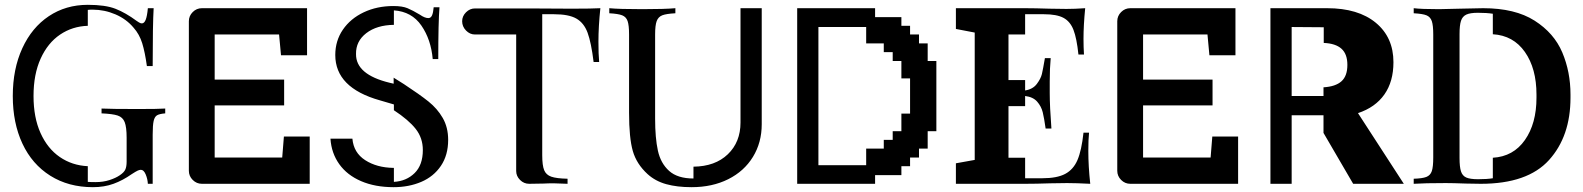

<svg xmlns="http://www.w3.org/2000/svg" viewBox="-20 -762 6564 796"><path d="M119 -364Q119 -275 148 -210.5Q177 -146 228 -111Q279 -76 344 -73V-8Q355 -7 376 -7Q408 -7 434 -15.5Q460 -24 476 -35Q494 -47 499.5 -59Q505 -71 505 -92V-191Q505 -235 497 -255.5Q489 -276 468 -283Q447 -290 401 -292V-312Q439 -310 552 -310Q638 -310 665 -312V-292Q641 -290 631 -284Q621 -278 617 -260.5Q613 -243 613 -204V0H593Q592 -20 584 -39Q576 -58 564 -58Q558 -58 550.5 -54.5Q543 -51 526 -40Q489 -14 450.5 0Q412 14 365 14Q264 14 188.5 -33.5Q113 -81 73 -166.5Q33 -252 33 -364Q33 -476 72.5 -562Q112 -648 182.5 -695Q253 -742 344 -742Q417 -742 459 -725.5Q501 -709 547 -675Q549 -674 555.5 -669.5Q562 -665 568 -665Q578 -665 584 -680Q590 -695 593 -728H617Q613 -660 613 -488H589Q581 -546 569.5 -583Q558 -620 534 -647Q504 -683 458.5 -702.5Q413 -722 364 -722Q351 -722 344 -721V-655Q280 -653 229 -618.5Q178 -584 148.5 -519Q119 -454 119 -364Z M870 -432H1158V-325H870V-109H1150L1157 -196H1264V0H817Q795 0 779 -16Q763 -32 763 -54V-674Q763 -696 779 -712Q795 -728 817 -728H1253V-533H1145L1137 -619H870Z M1456 -538Q1455 -453 1595 -419L1612 -415V-440L1655 -413Q1719 -371 1756 -341.5Q1793 -312 1815.5 -273Q1838 -234 1838 -182Q1838 -119 1808 -74.5Q1778 -30 1726.5 -8Q1675 14 1612 14Q1535 14 1477 -11Q1419 -36 1386.5 -81.5Q1354 -127 1350 -187H1441Q1446 -129 1494 -98Q1542 -67 1611 -66H1613V-8Q1665 -11 1699 -44.5Q1733 -78 1733 -140Q1733 -190 1703.5 -227.5Q1674 -265 1613 -305V-329L1555 -346Q1370 -398 1370 -534Q1370 -593 1401.5 -639Q1433 -685 1488 -711Q1543 -737 1611 -737Q1648 -737 1669.5 -728Q1691 -719 1721 -701Q1741 -687 1756 -687Q1766 -687 1771 -698Q1776 -709 1778 -732H1802Q1797 -670 1797 -517H1774Q1767 -598 1727 -656Q1687 -714 1613 -719V-659Q1542 -658 1498.5 -624.5Q1455 -591 1456 -538Z M2120 -53V-619H1949Q1928 -619 1912 -635.5Q1896 -652 1896 -674Q1896 -695 1912 -711Q1928 -727 1949 -727H2174L2351 -726Q2433 -726 2469 -728Q2461 -652 2461 -589Q2461 -537 2464 -505H2441Q2431 -586 2416 -626.5Q2401 -667 2369.5 -685Q2338 -703 2277 -703H2228V-119Q2228 -76 2236 -56.5Q2244 -37 2265.5 -29.5Q2287 -22 2333 -21V0Q2287 -2 2276 -2Q2249 -2 2235 -1L2174 0Q2152 0 2136 -16Q2120 -32 2120 -53Z M2588 -295V-619Q2588 -657 2582 -674.5Q2576 -692 2559.5 -698.5Q2543 -705 2506 -707V-728Q2546 -724 2643 -724Q2736 -724 2780 -728V-707Q2742 -705 2725.5 -698.5Q2709 -692 2702.5 -674.5Q2696 -657 2696 -619V-270Q2696 -190 2707.5 -137.5Q2719 -85 2754 -53.5Q2789 -22 2855 -22V-71Q2945 -72 2997.5 -122.5Q3050 -173 3050 -254V-728H3138V-247Q3138 -171 3101.5 -111.5Q3065 -52 2999 -19Q2933 14 2847 14Q2787 14 2742 1.5Q2697 -11 2665 -40Q2619 -82 2603.5 -136Q2588 -190 2588 -295Z M3285 -728H3608V-691H3717V-655H3753V-619H3790V-582H3826V-509H3862V-218H3826V-146H3790V-109H3753V-73H3717V-36H3608V0H3285ZM3571 -77V-146H3644V-182H3681V-218H3717V-291H3753V-437H3717V-509H3681V-546H3644V-582H3571V-650H3373V-77Z M4161 -619V-430H4230V-387Q4262 -392 4278.5 -414Q4295 -436 4299.5 -455Q4304 -474 4312 -521H4336Q4332 -479 4332 -424V-376Q4332 -321 4339 -229H4315Q4309 -272 4303 -296.5Q4297 -321 4280 -340.5Q4263 -360 4230 -364V-322H4161V-108H4230V-23H4301Q4362 -23 4396 -41Q4430 -59 4447 -98.5Q4464 -138 4472 -212H4495Q4492 -185 4492 -136Q4492 -73 4500 0Q4442 -3 4404 -3L4334 -2Q4276 0 4230 0H3943V-85L4021 -99V-627L3943 -642V-728H4230Q4271 -728 4331 -726L4401 -725Q4437 -725 4479 -728Q4472 -657 4472 -601Q4472 -566 4474 -536H4451Q4444 -603 4430.5 -638Q4417 -673 4389 -688Q4361 -703 4308 -703H4230V-619Z M4719 -432H5007V-325H4719V-109H4999L5006 -196H5113V0H4666Q4644 0 4628 -16Q4612 -32 4612 -54V-674Q4612 -696 4628 -712Q4644 -728 4666 -728H5102V-533H4994L4986 -619H4719Z M5757 -504Q5757 -424 5719.5 -370.5Q5682 -317 5610 -293L5800 0H5590L5467 -211V-284H5335V0H5247V-728H5482Q5611 -728 5684 -667.5Q5757 -607 5757 -504ZM5467 -364V-400Q5517 -403 5541.5 -425Q5566 -447 5566 -493Q5566 -538 5541.5 -560Q5517 -582 5468 -584V-649L5335 -650V-364Z M6107 -709Q6075 -709 6059 -701.5Q6043 -694 6037 -675.5Q6031 -657 6031 -621V-107Q6031 -70 6037 -51.5Q6043 -33 6059 -26Q6075 -19 6108 -19Q6145 -19 6169 -23V-108Q6254 -113 6302 -181.5Q6350 -250 6350 -357V-370Q6350 -478 6302 -546.5Q6254 -615 6169 -620V-705Q6144 -709 6107 -709ZM5841 -21Q5877 -22 5893.5 -28.5Q5910 -35 5916 -52.5Q5922 -70 5922 -109V-619Q5922 -657 5916 -674.5Q5910 -692 5894 -698.5Q5878 -705 5841 -707V-728Q5873 -724 5946 -724L6032 -726Q6102 -728 6129 -728Q6261 -728 6342 -676.5Q6423 -625 6457 -544.5Q6491 -464 6491 -370V-357Q6491 -197 6402 -98.5Q6313 0 6119 0L6058 -1Q6002 -3 5974 -3Q5886 -3 5841 0Z"/></svg>

Font: Hjärnsläpp Display
Style: Regular
Weight: 400
Designer: Baptiste Guesnon
Foundry: Bloom Type
Version: Version 1.000